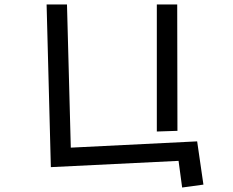

<svg xmlns="http://www.w3.org/2000/svg" viewBox="-20 -735 1040 857"><path d="M680 -715H771L772 -151L680 -148ZM777 -17 207 11 188 -715H279L296 -76L860 -104L888 89L793 102Z"/></svg>

Font: Stick
Style: Regular
Weight: 400
Designer: Fontworks Inc.
Foundry: Fontworks Inc.
Version: Version 1.100